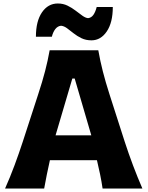

<svg xmlns="http://www.w3.org/2000/svg" viewBox="-20 -1092 859 1112"><path d="M9.3 0Q38.1 -64.5 64.5 -135.5Q90.8 -206.5 111.8 -271L201.2 -545.9Q225.6 -620.1 241.2 -680.2Q256.8 -740.2 267.6 -800.8H549.3Q560.5 -737.8 575.7 -678.2Q590.8 -618.7 614.3 -545.4L702.6 -270.5Q724.1 -204.1 750.5 -134Q776.9 -64 804.7 0H574.2Q568.4 -40 559.8 -81.8Q551.3 -123.5 541.5 -164.1H269Q259.8 -122.6 251.2 -80.8Q242.7 -39.1 235.8 0ZM508.8 -308.1 412.6 -637.2H398.9L301.8 -308.1ZM509.8 -858.4Q477.5 -858.4 452.1 -870.6Q426.8 -882.8 406.2 -899.2Q385.7 -915.5 368.2 -928.5Q350.6 -941.4 333.5 -942.9Q314 -940.9 300.5 -923.8Q287.1 -906.7 280.3 -879.4H188Q188 -969.2 223.1 -1020.5Q258.3 -1071.8 314.9 -1071.8Q345.7 -1071.8 371.1 -1059.3Q396.5 -1046.9 417.7 -1030.5Q439 -1014.2 457 -1001.2Q475.1 -988.3 490.2 -986.8Q509.3 -989.3 521 -1006.1Q532.7 -1022.9 540 -1051.3H633.3Q633.3 -961.4 598.4 -909.9Q563.5 -858.4 509.8 -858.4Z"/></svg>

Font: Pinar DS4-Bold
Style: Regular
Weight: 700
Designer: Amin Abedi
Version: Version 2.000